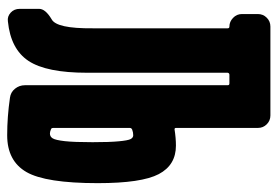

<svg xmlns="http://www.w3.org/2000/svg" viewBox="-140 -630 780 540"><g transform="rotate(90 250.0 -360.0)"><path d="M355.5 -110.4Q364.3 -110.4 369.1 -118.2Q374 -126 377 -152.3Q379.9 -178.7 379.9 -230.5Q379.9 -278.3 377.4 -304.2Q375 -330.1 371.1 -337.4Q367.2 -344.7 360.4 -344.7Q352.5 -344.7 344.7 -341.8Q339.8 -339.8 339.8 -335V-120.1Q339.8 -114.3 343.8 -113.3Q350.6 -110.4 355.5 -110.4ZM389.6 -464.8Q444.3 -464.8 469.7 -416.5Q495.1 -368.2 495.1 -245.1Q495.1 -98.6 463.9 -44.4Q432.6 9.8 360.4 9.8Q308.6 9.8 254.9 2Q239.3 0 229.5 -12.2Q219.7 -24.4 219.7 -40V-610.4Q219.7 -615.2 214.8 -615.2H190.4Q185.5 -615.2 184.6 -610.4V-214.8Q184.6 -100.6 151.4 -50.3Q118.2 0 40 7.8Q26.4 9.8 15.6 0Q4.9 -9.8 4.9 -25.4V-80.1Q4.9 -97.7 34.2 -115.2Q60.5 -128.9 59.6 -230.5V-610.4Q59.6 -615.2 54.7 -615.2Q41 -615.2 30.3 -625.5Q19.5 -635.7 19.5 -650.4V-695.3Q19.5 -710 29.8 -720.2Q40 -730.5 54.7 -730.5H304.7Q319.3 -730.5 329.6 -720.2Q339.8 -710 339.8 -695.3V-464.8Q339.8 -460.9 343.8 -460.9Q368.2 -464.8 389.6 -464.8Z"/></g></svg>

Font: Rounded-L Mgen+ 1m bold
Style: Bold
Weight: 700
Designer: [Source Han Sans]
Ryoko NISHIZUKA  (kana & ideographs); Paul D. Hunt (Latin, Greek & Cyrillic); Wenlong ZHANG  (bopomofo
Version: Version 1.059.20150602